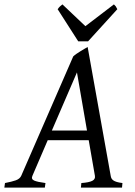

<svg xmlns="http://www.w3.org/2000/svg" viewBox="-37 -858 617 878"><path d="M181.2 -216.8 111.3 -54.2Q104.5 -39.1 118.9 -32.5Q133.3 -25.9 170.9 -21L168 0H-17.1L-14.2 -21Q16.6 -26.9 35.2 -33.4Q53.7 -40 60.1 -54.2L297.9 -600.1Q304.2 -606 313 -612.1Q321.8 -618.2 331.1 -623.8Q340.3 -629.4 348.9 -634.5Q357.4 -639.6 363.8 -643.1L469.2 -54.2Q470.2 -47.4 472.9 -42.2Q475.6 -37.1 481.4 -33Q487.3 -28.8 497.3 -25.9Q507.3 -22.9 522.9 -21L521 0H333L335 -21Q369.6 -23.4 384.8 -31Q399.9 -38.6 397 -54.2L368.7 -216.8ZM360.8 -261.2 314.9 -526.9 200.2 -261.2ZM365.7 -668.9H320.8L226.6 -815.9Q233.4 -825.2 237.3 -828.6Q241.2 -832 248.5 -837.9L353.5 -738.3L483.9 -837.9Q489.7 -832.5 492.4 -828.9Q495.1 -825.2 499.5 -815.9Z"/></svg>

Font: Gentium Basic
Style: Italic
Weight: 400
Italic angle: -8°
Designer: J. Victor Gaultney and Annie Olsen
Foundry: SIL International
Version: Version 1.102; 2013; Maintenance release